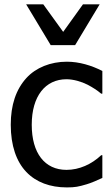

<svg xmlns="http://www.w3.org/2000/svg" viewBox="-20 -838 501 871"><path d="M356.4 -818.4 266.6 -693.4 176.3 -818.4H98.6L210 -633.3H320.8L432.1 -818.4ZM283.2 12.2C321.3 12.2 336.4 8.8 373 -2C392.1 -7.3 423.3 -21 444.3 -30.8V-133.8H439C395.5 -92.8 339.8 -67.4 281.7 -67.4C183.1 -67.4 124 -143.1 124 -272C124 -402.3 186 -478.5 281.7 -478.5C312.5 -478.5 349.6 -467.8 376.5 -454.1C400.9 -441.4 421.9 -427.7 439 -413.1H444.3V-516.1C395.5 -541 339.4 -558.1 283.2 -558.1C209.5 -558.1 142.6 -531.2 99.6 -483.9C52.2 -431.6 28.8 -361.3 28.8 -272C28.8 -177.7 54.2 -105 99.6 -57.6C144 -11.2 207.5 12.2 283.2 12.2Z"/></svg>

Font: SG Kara
Style: Regular
Weight: 400
Designer: Damoon Khanjanzadeh
Version: Version 1.000